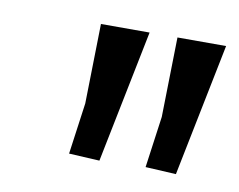

<svg xmlns="http://www.w3.org/2000/svg" viewBox="-42 -807 430 346"><g transform="rotate(10 173.5 -634.5)"><path d="M118 -756H207L158 -513L102 -516L115 -610ZM258 -756H347L298 -513L242 -516L255 -610Z"/></g></svg>

Font: Andada
Style: Italic
Weight: 400
Italic angle: -8.29999°
Designer: Carolina Giovagnoli
Foundry: Carolina Giovagnoli
Version: Version 1.003